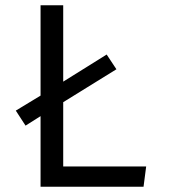

<svg xmlns="http://www.w3.org/2000/svg" viewBox="-20 -709 640 729"><path d="M220 -77V-321L422 -446L385 -502L220 -399V-689H134V-346L40 -289L77 -232L134 -268V0H525L535 -77Z"/></svg>

Font: FiraMono Nerd Font
Style: Regular
Weight: 400
Designer: Carrois Corporate & Edenspiekermann AG
Foundry: Carrois Corporate GbR & Edenspiekermann AG
Version: Version 003.206;Nerd Fonts 3.3.0